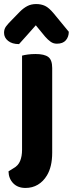

<svg xmlns="http://www.w3.org/2000/svg" viewBox="-44 -749 360 949"><path d="M-2 98 22 83Q46 70 55.5 46.5Q65 23 65 -8V-263H214V6Q214 75 188 118Q170 148 143 164Q116 180 82 180Q44 180 21.5 157Q-1 134 -2 98ZM214 -230H65V-474Q75 -477 93 -479.5Q111 -482 132 -482Q175 -482 194.5 -467.5Q214 -453 214 -413ZM179 -568 133 -624Q108 -595 90 -575.5Q72 -556 50 -531Q16 -531 -4 -547Q-24 -563 -24 -587Q-24 -605 -14.5 -618Q-5 -631 14 -650L55 -692Q72 -709 91 -719Q110 -729 135 -729Q159 -729 178.5 -720Q198 -711 222 -682L296 -592Q296 -567 281.5 -550Q267 -533 237 -533Q220 -533 206.5 -542.5Q193 -552 179 -568Z"/></svg>

Font: Baloo Bhaijaan 2
Style: Bold
Weight: 700
Designer: Sanskriti Dholi, Noopur Datye and Ek Type
Foundry: Ek Type
Version: Version 1.701